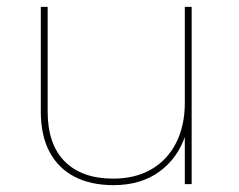

<svg xmlns="http://www.w3.org/2000/svg" viewBox="-20 -537 696 560"><path d="M311 3Q245 3 197.5 -21.5Q150 -46 124.5 -94Q99 -142 99 -212V-517H119V-212Q119 -116 169 -66Q219 -16 310 -16Q375 -16 422 -43.5Q469 -71 494 -121Q519 -171 519 -236V-517H539V0H519V-146L521 -143Q499 -76 445 -36.5Q391 3 311 3Z"/></svg>

Font: Montserrat Alternates Thin
Style: Regular
Weight: 100
Designer: Julieta Ulanovsky
Foundry: Julieta Ulanovsky
Version: Version 9.000